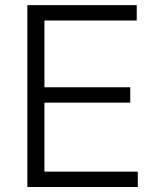

<svg xmlns="http://www.w3.org/2000/svg" viewBox="-20 -748 628 768"><path d="M89.4 0V-727.5H526.9V-666H157.7V-398.9H501V-337.4H157.7V-61.5H531.2V0Z"/></svg>

Font: Inter 20pt Light
Style: Regular
Weight: 300
Version: Version 4.001;git-66647c0bb